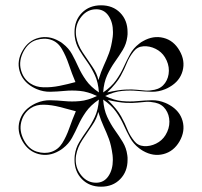

<svg xmlns="http://www.w3.org/2000/svg" viewBox="-20 -780 762 724"><path d="M461 -177Q461 -133 433.2 -104.5Q405.5 -76 361 -76Q317 -76 289 -104.5Q261 -133 261 -177Q261 -181.5 261.2 -185.8Q261.5 -190 262 -195Q265.5 -222 279 -244.2Q292.5 -266.5 308.8 -289.2Q325 -312 337.8 -339.5Q350.5 -367 353 -404.5Q322 -383.5 304.5 -358.8Q287 -334 275.5 -308.5Q264 -283 251.5 -260.2Q239 -237.5 217.5 -221Q213.5 -217.5 210 -215.5Q206.5 -213.5 202.5 -211Q164.5 -189 125.8 -199Q87 -209 65 -247Q43 -285.5 53.8 -323.8Q64.5 -362 102.5 -384Q111 -389 118.5 -392Q143.5 -402.5 169.5 -402Q195.5 -401.5 223.2 -398.8Q251 -396 281.2 -398.8Q311.5 -401.5 345.5 -418Q311.5 -434.5 281.2 -437.2Q251 -440 223.2 -437.2Q195.5 -434.5 169.5 -434Q143.5 -433.5 118.5 -444Q111 -447 102.5 -452Q64.5 -474 53.8 -512.5Q43 -551 65 -589Q87 -627.5 125.8 -637.2Q164.5 -647 202.5 -625Q206.5 -623 210 -620.8Q213.5 -618.5 217.5 -615Q239 -598.5 251.5 -575.8Q264 -553 275.5 -527.5Q287 -502 304.5 -477.2Q322 -452.5 353 -431.5Q350.5 -469 337.8 -496.5Q325 -524 308.8 -546.8Q292.5 -569.5 279 -591.8Q265.5 -614 262 -641Q261.5 -646.5 261.2 -650.5Q261 -654.5 261 -659Q261 -703.5 289 -731.8Q317 -760 361 -760Q405.5 -760 433.2 -731.8Q461 -703.5 461 -659Q461 -654.5 461 -650.5Q461 -646.5 460 -641Q456.5 -614 443 -591.8Q429.5 -569.5 413.2 -546.8Q397 -524 384.2 -496.5Q371.5 -469 369 -431.5Q400 -452.5 417.5 -477.2Q435 -502 446.5 -527.5Q458 -553 470.5 -575.8Q483 -598.5 504.5 -615Q508.5 -618.5 512.2 -620.8Q516 -623 519.5 -625Q558 -647 596.5 -637.2Q635 -627.5 657 -589Q679 -551 668.5 -512.5Q658 -474 619.5 -452Q611 -447 603.5 -444Q578.5 -433.5 552.5 -434Q526.5 -434.5 498.8 -437.2Q471 -440 440.8 -437.2Q410.5 -434.5 376.5 -418Q410.5 -401.5 440.8 -398.8Q471 -396 498.8 -398.8Q526.5 -401.5 552.5 -402Q578.5 -402.5 603.5 -392Q611 -389 619.5 -384Q658 -362 668.5 -323.8Q679 -285.5 657 -247Q635 -209 596.5 -199Q558 -189 519.5 -211Q516 -213.5 512.2 -215.5Q508.5 -217.5 504.5 -221Q483 -237.5 470.5 -260.2Q458 -283 446.5 -308.5Q435 -334 417.5 -358.8Q400 -383.5 369 -404.5Q371.5 -367 384.2 -339.5Q397 -312 413.2 -289.2Q429.5 -266.5 443 -244.2Q456.5 -222 460 -195Q461 -190 461 -185.8Q461 -181.5 461 -177ZM405 -641Q405.5 -646.5 405.8 -650.5Q406 -654.5 406 -659Q406 -696 389.2 -720.5Q372.5 -745 343 -745Q310 -745 288 -718.5Q266 -692 266 -659Q266 -649.5 267.5 -641Q273 -611 291.2 -583.2Q309.5 -555.5 327.8 -529.2Q346 -503 351 -478Q361 -510.5 371.5 -533Q382 -555.5 391 -579.5Q400 -603.5 405 -641ZM264.5 -470.5Q251 -502.5 239.8 -536Q228.5 -569.5 213.2 -595.5Q198 -621.5 172.5 -630Q147 -638.5 117 -629.2Q87 -620 69 -586.5Q50 -551 58.8 -517Q67.5 -483 95 -465Q115.5 -451.5 144.2 -450.8Q173 -450 204.2 -456.2Q235.5 -462.5 264.5 -470.5ZM384.5 -431.5Q426 -441 452.2 -442.2Q478.5 -443.5 496 -441.5Q513.5 -439.5 528.8 -438.5Q544 -437.5 563 -441.5Q588.5 -447 602.5 -467Q616.5 -487 616.8 -513.2Q617 -539.5 602 -564Q589 -585 566.5 -596Q544 -607 521 -605.5Q498 -604 484 -586Q467 -564.5 458.2 -542.2Q449.5 -520 434.8 -493.2Q420 -466.5 384.5 -431.5ZM386.5 -403Q422 -368 436.8 -341.2Q451.5 -314.5 460.2 -292.2Q469 -270 486 -248.5Q500 -230.5 523 -229Q546 -227.5 568.5 -238.5Q591 -249.5 604 -270.5Q619 -295 618.8 -321.2Q618.5 -347.5 604.5 -367.5Q590.5 -387.5 565 -393Q546 -397 530.8 -396Q515.5 -395 498 -393Q480.5 -391 454.2 -392.2Q428 -393.5 386.5 -403ZM266 -360.5Q237 -368.5 205.8 -376.5Q174.5 -384.5 145.8 -385.2Q117 -386 96.5 -372.5Q69 -354.5 60.2 -320.5Q51.5 -286.5 70.5 -251Q88.5 -217.5 118.5 -208.2Q148.5 -199 174 -207.5Q199.5 -216 214.8 -240.2Q230 -264.5 241.2 -296.5Q252.5 -328.5 266 -360.5ZM404.5 -195Q399.5 -232.5 390.5 -256.5Q381.5 -280.5 371 -303Q360.5 -325.5 350.5 -358Q345.5 -333 327.2 -306.8Q309 -280.5 290.8 -252.8Q272.5 -225 267 -195Q265.5 -186.5 265.5 -177Q265.5 -144 287.5 -117.5Q309.5 -91 342.5 -91Q372 -91 388.8 -115.8Q405.5 -140.5 405.5 -177Q405.5 -181.5 405.2 -185.5Q405 -189.5 404.5 -195Z"/></svg>

Font: Engraving Unshaded CC
Style: Bold
Weight: 700
Designer: indestructible type*
Foundry: Cowboy Collective
Version: Version 1.000